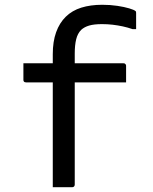

<svg xmlns="http://www.w3.org/2000/svg" viewBox="-20 -784 640 804"><path d="M78 -519H497Q501 -519 503 -517.5Q505 -516 506.5 -514Q508 -512 508 -508Q508 -490 508 -473.5Q508 -457 508 -439H89Q86 -439 83.5 -440Q81 -441 79.5 -443.5Q78 -446 78 -449Q78 -468 78 -484Q78 -500 78 -519ZM293 -11Q293 -6 290 -3Q287 0 282 0Q261 0 241.5 0Q222 0 201 0Q201 -25 201 -49.5Q201 -74 201 -99Q201 -166 201 -221Q201 -276 201 -328Q201 -380 201 -435.5Q201 -491 201 -557Q201 -610 215 -649Q229 -688 255.5 -714Q282 -740 320.5 -752Q359 -764 408 -764Q442 -764 471.5 -759.5Q501 -755 521 -749Q541 -743 547 -738Q549 -737 549.5 -734.5Q550 -732 550 -730Q550 -713 550 -696Q550 -679 550 -662H535Q515 -669 494 -673.5Q473 -678 451.5 -680.5Q430 -683 407 -683Q374 -683 353.5 -677Q333 -671 320 -659Q305 -644 299 -619.5Q293 -595 293 -560Q293 -513 293 -458Q293 -403 293 -344Q293 -285 293 -226Q293 -167 293 -112.5Q293 -58 293 -11Z"/></svg>

Font: Rec Mono Linear
Style: Regular
Weight: 400
Monospace: yes
Version: Version 1.085; ttfautohint (v1.8.4.7-5d5b)